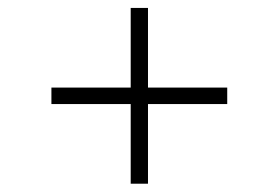

<svg xmlns="http://www.w3.org/2000/svg" viewBox="-20 -520 685 472"><path d="M301.3 -68.4H343.8V-264.2H538.6V-304.7H343.8V-500.5H301.3V-304.7H106.4V-264.2H301.3Z"/></svg>

Font: Raveo ExtraLight
Style: Regular
Weight: 200
Designer: Jakub Foglar, Rasmus Andersson (Inter)
Foundry: Jakubfoglar.com
Version: Version 1.100;Glyphs 3.2.3 (3260)